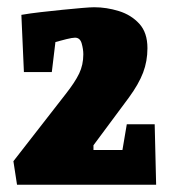

<svg xmlns="http://www.w3.org/2000/svg" viewBox="-20 -510 483 530"><path d="M27 0 17 -65 161 -250Q187 -283 198.5 -307Q210 -331 210 -360Q210 -374 205.5 -390Q201 -406 187 -406Q180 -406 163.5 -402Q147 -398 133 -394L123 -311H46L39 -469Q62 -473 92.5 -476.5Q123 -480 153 -483Q183 -486 206.5 -488Q230 -490 240 -490Q274 -490 308 -479.5Q342 -469 364.5 -444.5Q387 -420 387 -377Q387 -341 375 -309.5Q363 -278 336 -241L238 -109V-96H318L330 -167H407L411 0Z"/></svg>

Font: Grenze Gotisch Black
Style: Regular
Weight: 900
Designer: Renata Polastri
Foundry: Omnibus-Type
Version: Version 1.001